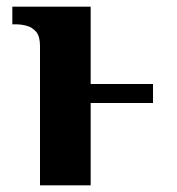

<svg xmlns="http://www.w3.org/2000/svg" viewBox="-20 -556 531 576"><path d="M100 -418Q100 -447 88.5 -460.5Q77 -474 60.5 -478.5Q44 -483 29 -483H17V-536H252V-304H439V-247H252V0H100Z"/></svg>

Font: NotoSerif-Bold
Style: Regular
Weight: 700
Designer: Monotype Design Team
Foundry: Monotype Imaging Inc.
Version: Version 2.007; ttfautohint (v1.8) -l 8 -r 50 -G 200 -x 14 -D